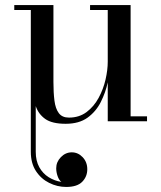

<svg xmlns="http://www.w3.org/2000/svg" viewBox="-20 -480 638 760"><path d="M497 -460V-19.5H562V0H406.5V-154Q398 -114 379 -76.2Q360 -38.5 326.5 -14.2Q293 10 240 10Q186 10 159 -9.2Q132 -28.5 121.5 -60V121Q121.5 156.5 135.5 181.8Q149.5 207 172.8 221.5Q196 236 223 240Q213.5 233 208 217.2Q202.5 201.5 202.5 186Q202.5 161 221 142Q239.5 123 264 123Q289 123 307.2 142.2Q325.5 161.5 325.5 190Q325.5 219 305.5 239.5Q285.5 260 242 260Q207 260 174.8 244Q142.5 228 122.2 197Q102 166 102 121V-440.5H36.5V-460H191.5V-155.5Q191.5 -113.5 195.5 -81.8Q199.5 -50 212.8 -32.2Q226 -14.5 253 -14.5Q293.5 -14.5 322.8 -36.5Q352 -58.5 370.5 -92.8Q389 -127 397.8 -165.2Q406.5 -203.5 406.5 -235.5V-440.5H336.5V-460Z"/></svg>

Font: Bodoni Moda SC
Style: Regular
Weight: 400
Designer: Owen Earl
Foundry: indestructible type
Version: Version 2.005